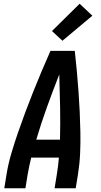

<svg xmlns="http://www.w3.org/2000/svg" viewBox="-20 -1007 540 1027"><path d="M3 0 15 -74Q24 -130 40.5 -186Q57 -242 76 -297Q95 -352 115.5 -407Q136 -462 158 -517Q180 -572 203 -626.5Q226 -681 250 -735H380Q386 -681 391 -626.5Q396 -572 400 -517Q404 -462 406.5 -407Q409 -352 410 -297Q411 -242 408.5 -186Q406 -130 397 -74L385 0H272L284 -74Q288 -96 290.5 -118.5Q293 -141 295 -164H147Q141 -141 136.5 -118.5Q132 -96 128 -74L116 0ZM174 -260H301Q303 -348 301.5 -435Q300 -522 297 -609Q263 -522 231.5 -435Q200 -348 174 -260ZM314 -789 258 -841 406 -987 474 -923Z"/></svg>

Font: Iosevka Term Curly
Style: Bold Italic
Weight: 700
Italic angle: -9°
Designer: Belleve Invis
Foundry: Belleve Invis
Version: Version 32.3.0